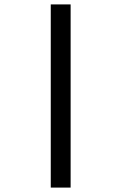

<svg xmlns="http://www.w3.org/2000/svg" viewBox="-20 -785 540 870"><path d="M210 65V-765H300V65Z"/></svg>

Font: Bebas Neue
Style: Regular
Weight: 400
Designer: Ryoichi Tsunekawa
Foundry: Ryoichi Tsunekawa
Version: Version 1.400